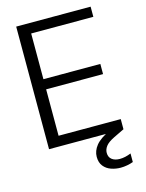

<svg xmlns="http://www.w3.org/2000/svg" viewBox="-132 -779 803 1059"><g transform="rotate(-15 269.5 -249.5)"><path d="M67 0V-700H492V-642H137V-381H462V-323H137V-58H492V0ZM423 201Q395 201 369 192Q343 183 326.5 162.5Q310 142 310 109Q310 75 334.5 44.5Q359 14 418 -13L473 -38L492 0L432 29Q397 46 383 64Q369 82 369 102Q369 127 386 140Q403 153 431 153Q461 153 495 139V188Q479 194 460 197.5Q441 201 423 201Z"/></g></svg>

Font: Host Grotesk Light
Style: Regular
Weight: 300
Designer: Doukan Karapınar
Foundry: Element Type
Version: Version 1.003